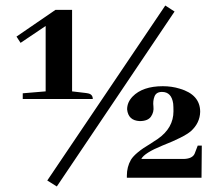

<svg xmlns="http://www.w3.org/2000/svg" viewBox="-20 -637 791 688"><path d="M183.6 31.2 605.5 -595.7 572.3 -617.2 149.4 9.8ZM178.7 -601.6 39.1 -505.9 53.7 -483.4 143.6 -543.9V-309.6L61.5 -302.7V-282.2H312.5Q312.5 -299.8 293.9 -302.7Q291 -303.7 288.1 -303.7L238.3 -309.6V-601.6ZM486.3 -67.4Q497.1 -88.9 561.5 -115.2Q638.7 -145.5 664.1 -167Q696.3 -196.3 697.3 -236.3Q697.3 -297.9 624 -319.3Q595.7 -328.1 563.5 -328.1Q491.2 -328.1 455.1 -291Q435.5 -270.5 435.5 -245.1Q439.5 -205.1 480.5 -203.1Q509.8 -203.1 521 -219.2Q532.2 -235.4 529.8 -255.4Q527.3 -275.4 533.7 -291.5Q540 -307.6 560.5 -307.6Q594.7 -307.6 600.6 -265.6Q601.6 -253.9 601.6 -238.3Q601.6 -178.7 545.9 -139.6Q537.1 -133.8 517.6 -121.1Q464.8 -89.8 449.2 -64.5Q434.6 -39.1 434.6 -7.8V0H702.1L703.1 -115.2H688.5L677.7 -86.9Q669.9 -68.4 638.7 -67.4Q632.8 -67.4 626 -67.4Z"/></svg>

Font: Abhaya Libre
Style: Bold
Weight: 700
Designer: Pushpananda Ekanayake, Sol Matas, Pathum Egodawatta
Foundry: Mooniak
Version: Version 1.050 ; ttfautohint (v1.6)